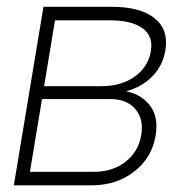

<svg xmlns="http://www.w3.org/2000/svg" viewBox="-20 -556 543 576"><path d="M21.5 0 110.4 -535.6H314.9Q400.9 -535.6 443.6 -501.5Q486.3 -467.3 476.1 -404.8Q468.3 -358.4 436.5 -326.4Q404.8 -294.4 358.4 -282.2Q405.3 -272.5 430.7 -238.3Q456.1 -204.1 446.8 -148.9Q436 -83 382.8 -41.5Q329.6 0 254.4 0ZM69.8 -40.5H261.2Q317.9 -40.5 356.7 -70.8Q395.5 -101.1 403.8 -151.4Q411.6 -198.7 386 -228.8Q360.4 -258.8 311.5 -258.8H106ZM112.3 -297.4H283.7Q343.8 -297.4 384.3 -326.2Q424.8 -355 432.6 -402.8Q440.4 -447.3 407.7 -471.2Q375 -495.1 308.1 -495.1H145Z"/></svg>

Font: Inter Display ExtraLight
Style: Italic
Weight: 200
Italic angle: -9.39999°
Designer: Rasmus Andersson
Foundry: rsms
Version: Version 4.000;git-a52131595